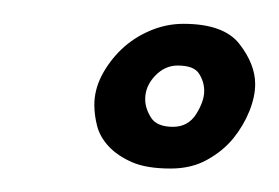

<svg xmlns="http://www.w3.org/2000/svg" viewBox="-20 -691 235 162"><path d="M134.8 -670.9Q168.9 -670.9 182.1 -653.8Q195.3 -636.7 195.3 -620.1Q195.3 -609.4 190.4 -597.2Q185.5 -585 176.8 -574.2Q168 -563.5 154.8 -556.2Q141.6 -548.8 124 -548.8Q103.5 -548.8 91.3 -554.2Q79.1 -559.6 71.8 -567.4Q64.5 -575.2 62 -584.5Q59.6 -593.8 59.6 -602.5Q59.6 -615.2 65.9 -627.4Q72.3 -639.6 82.5 -649.4Q92.8 -659.2 106.4 -665Q120.1 -670.9 134.8 -670.9ZM126 -584Q138.7 -584 145.5 -594.7Q152.3 -605.5 152.3 -614.3Q152.3 -622.1 147.9 -628.9Q143.6 -635.7 129.9 -635.7Q119.1 -635.7 110.8 -627Q102.5 -618.2 102.5 -607.4Q102.5 -599.6 107.4 -591.8Q112.3 -584 126 -584Z"/></svg>

Font: Satisfy
Style: Regular
Weight: 400
Designer: Font Diner, Inc
Foundry: Font Diner, Inc
Version: Version 1.001